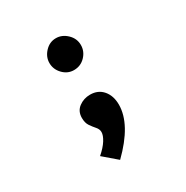

<svg xmlns="http://www.w3.org/2000/svg" viewBox="-146 -573 841 867"><g transform="rotate(-30 275.0 -139.5)"><path d="M259 -284Q226 -284 202 -309Q178 -334 178 -367Q178 -399 202 -424.5Q226 -450 259 -450Q291 -450 316.5 -425.5Q342 -401 342 -367Q342 -334 318 -309Q294 -284 259 -284ZM236 171 166 111Q196 85 211 61Q226 37 226 20Q226 5 214.5 -8Q203 -21 192 -37Q181 -53 181 -79Q181 -114 206.5 -133Q232 -152 265 -152Q307 -152 331.5 -123Q356 -94 356 -48Q356 54 236 171Z"/></g></svg>

Font: Inconsolata SemiExpanded ExtraBold
Style: Regular
Weight: 800
Width: 6
Monospace: yes
Designer: Raph Levien, Cyreal, Brenton Simpson
Foundry: Raph Levien, Cyreal, Google
Version: Version 3.001; ttfautohint (v1.8.2.53-6de2)